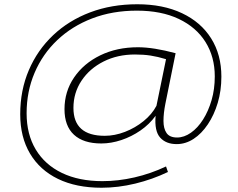

<svg xmlns="http://www.w3.org/2000/svg" viewBox="-20 -764 1117 902"><path d="M457 118Q338 118 252.5 76.5Q167 35 121 -42.5Q75 -120 75 -227Q75 -340 115.5 -434.5Q156 -529 229.5 -598.5Q303 -668 403.5 -706Q504 -744 625 -744Q746 -744 835 -702Q924 -660 972 -583.5Q1020 -507 1020 -404Q1020 -338 1003 -281Q986 -224 956.5 -180Q927 -136 889.5 -111.5Q852 -87 810 -87Q760 -87 732.5 -117.5Q705 -148 711 -220Q682 -180 640 -151Q598 -122 550 -106Q502 -90 456 -90Q372 -90 327.5 -131Q283 -172 283 -251Q283 -334 328 -400Q373 -466 451 -504Q529 -542 628 -542Q701 -542 805 -514L757 -277Q748 -232 748 -196Q748 -160 762.5 -139Q777 -118 812 -118Q845 -118 877 -140.5Q909 -163 934 -202.5Q959 -242 974 -293.5Q989 -345 989 -405Q989 -497 945.5 -566.5Q902 -636 820 -675Q738 -714 623 -714Q508 -714 413 -677.5Q318 -641 249 -575.5Q180 -510 142.5 -422Q105 -334 105 -232Q105 -133 148 -61.5Q191 10 271 48.5Q351 87 461 87Q535 87 611.5 69.5Q688 52 760 18L769 44Q696 79 615.5 98.5Q535 118 457 118ZM472 -126Q519 -126 567 -144.5Q615 -163 654.5 -195Q694 -227 715 -267L760 -486Q720 -498 687 -503Q654 -508 614 -508Q532 -508 466.5 -475Q401 -442 363 -385Q325 -328 325 -257Q325 -126 472 -126Z"/></svg>

Font: Georama ExtraExtended ExtraLight
Style: Italic
Weight: 200
Width: 8
Italic angle: -9°
Designer: Jean-Baptiste Levee
Foundry: Production Type
Version: Version 1.000